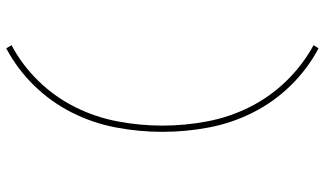

<svg xmlns="http://www.w3.org/2000/svg" viewBox="-233 -648 1042 616"><g transform="rotate(90 288.0 -340.0)"><path d="M135 161Q201 126 254 72Q307 18 341 -49.5Q375 -117 389 -191Q403 -265 403 -340Q403 -415 389 -489Q375 -563 341 -630.5Q307 -698 254 -752Q201 -806 135 -841L125 -825Q189 -790 240 -737.5Q291 -685 323.5 -620Q356 -555 369.5 -483.5Q383 -412 383 -340Q383 -268 369.5 -196.5Q356 -125 323.5 -60Q291 5 240 57.5Q189 110 125 144Z"/></g></svg>

Font: Iosevka Sparkle Thin
Style: Regular
Weight: 100
Designer: Belleve Invis
Foundry: Belleve Invis
Version: Version 4.5.0; ttfautohint (v1.8.3)